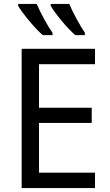

<svg xmlns="http://www.w3.org/2000/svg" viewBox="-20 -964 563 984"><path d="M91 0V-714H467V-635H180V-412H450V-334H180V-79H467V0ZM249 -796V-784H199Q169 -810 129 -858Q89 -906 73 -934V-944H168Q184 -907 207 -865Q230 -823 249 -796ZM415 -796V-784H366Q335 -810 295 -858.5Q255 -907 240 -934V-944H335Q349 -910 372.5 -867Q396 -824 415 -796Z"/></svg>

Font: Noto Sans Display
Style: Regular
Weight: 400
Designer: Monotype Design team
Foundry: Monotype Imaging Inc.
Version: Version 1.000